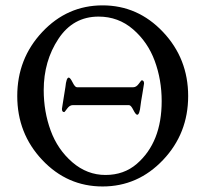

<svg xmlns="http://www.w3.org/2000/svg" viewBox="-20 -671 751 701"><path d="M134.3 -86.9Q43 -183.6 43 -320.3Q43 -457 134.3 -554.2Q225.6 -651.4 354.5 -651.4Q483.4 -651.4 575.2 -554.2Q667 -457 667 -320.3Q667 -183.6 575.2 -86.9Q483.4 9.8 354.5 9.8Q225.6 9.8 134.3 -86.9ZM339.8 -610.4Q247.1 -610.4 193.4 -529.3Q139.6 -448.2 139.6 -341.8Q139.6 -263.7 165 -194.3Q190.4 -125 244.1 -78.6Q297.9 -32.2 365.2 -32.2Q432.6 -32.2 479.5 -72.8Q570.3 -151.4 570.3 -301.8Q570.3 -379.9 544.9 -448.7Q519.5 -517.6 465.8 -564Q412.1 -610.4 339.8 -610.4ZM451.2 -287.1H245.1Q234.4 -287.1 225.1 -274.4Q215.8 -261.7 214.8 -261.7Q206.1 -261.7 206.1 -273.4Q206.1 -276.4 211.9 -310.1Q217.8 -343.8 218.8 -353Q222.2 -387.7 231 -387.7Q236.3 -387.7 245.1 -370.1Q253.9 -352.5 260.7 -352.5H466.8Q477.5 -352.5 486.8 -365.2Q496.1 -377.9 497.1 -377.9Q505.9 -377.9 505.9 -366.2Q505.9 -363.3 500 -329.6Q494.1 -295.9 493.2 -286.6Q489.7 -252 481 -252Q475.6 -252 466.8 -269.5Q458 -287.1 451.2 -287.1Z"/></svg>

Font: CrimsonText-Roman
Style: Roman
Weight: 400
Version: Version 0.13